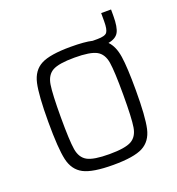

<svg xmlns="http://www.w3.org/2000/svg" viewBox="-115 -701 741 804"><g transform="rotate(-20 255.0 -299.5)"><path d="M410 -479Q435 -454 442.5 -404.5Q450 -355 450 -254Q450 -136 438.5 -85Q427 -34 387 -13Q347 8 255 8Q163 8 123 -13Q83 -34 71.5 -85Q60 -136 60 -254Q60 -372 71.5 -424Q83 -476 123 -497Q163 -518 255 -518Q318 -518 351 -510H372Q406 -510 415 -522Q424 -534 424 -570V-607H468V-578Q468 -528 456 -506.5Q444 -485 410 -479ZM394 -254Q394 -358 387.5 -398.5Q381 -439 353 -454.5Q325 -470 255 -470Q185 -470 157 -454.5Q129 -439 122.5 -398.5Q116 -358 116 -254Q116 -150 122.5 -110.5Q129 -71 157 -55.5Q185 -40 255 -40Q325 -40 353 -55.5Q381 -71 387.5 -110.5Q394 -150 394 -254Z"/></g></svg>

Font: Saira SemiCondensed Light
Style: Regular
Weight: 300
Width: 4
Designer: Hector Gatti with collaboration of the Omnibus-Type team
Foundry: Omnibus-Type
Version: Version 0.072; ttfautohint (v1.8)